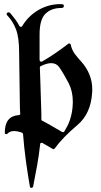

<svg xmlns="http://www.w3.org/2000/svg" viewBox="-20 -717 491 936"><path d="M73.2 -462.9Q73.2 -534.2 58.1 -573.7Q42.5 -614.7 15.6 -641.6Q12.2 -645 12.2 -648.4Q12.2 -651.9 15.1 -654.5Q18.1 -657.2 21 -657.2Q25.9 -657.2 30.8 -652.3Q42 -638.7 54 -623Q65.9 -607.4 74.2 -590.8Q76.7 -585.9 81.3 -585.9Q85.9 -585.9 88.4 -589.8Q116.7 -638.2 167 -668Q217.3 -696.8 272 -696.8H275.9H276.4H277.3H277.8H278.3H278.8H279.3Q290.5 -695.8 291 -691.9V-686.5Q291 -678.2 279.3 -678.2Q231 -678.2 202.1 -650.4Q172.9 -622.6 172.9 -548.8V-427.7L173.3 -423.3Q173.8 -418.5 176.5 -417.5Q179.2 -416.5 181.2 -416.5Q183.6 -416.5 185.1 -417Q247.6 -453.1 312.5 -503.4Q314.5 -505.4 317.4 -505.4Q318.8 -505.4 321.5 -503.9Q324.2 -502.4 325.2 -498.5Q327.6 -485.4 332.8 -474.4Q337.9 -463.4 345 -453.6Q352.1 -443.8 360.1 -434.8Q368.2 -425.8 376 -417Q429.7 -356 429.7 -282.2Q429.7 -278.3 429.7 -273.9Q429.7 -269.5 429.2 -265.1Q422.9 -162.6 357.4 -107.4Q285.2 -46.4 247.1 6.3Q244.1 10.3 240.7 10.3Q237.8 10.3 235.8 8.3Q223.6 1 211.4 -5.9Q199.2 -12.7 187 -20Q184.1 -21 183.1 -21Q181.2 -21 178.5 -19.8Q175.8 -18.6 175.8 -13.7Q169.9 39.6 160.9 89.8Q151.9 140.1 141.6 191.9Q139.2 198.7 133.8 198.7Q133.3 198.7 130.1 198.5Q127 198.2 125.5 191.9Q120.6 162.6 115.5 130.6Q110.4 98.6 106 65.7Q101.6 32.7 98.1 0Q94.7 -32.7 92.3 -63.5Q91.3 -68.8 86.9 -70.3Q65.4 -78.1 48.8 -78.1Q27.8 -78.1 17.1 -65.9Q14.2 -63 10.7 -63Q9.3 -63 6.3 -64Q3.4 -64.9 3.4 -71.8Q3.9 -151.4 71.3 -155.8Q78.6 -155.8 78.6 -163.6L77.1 -188.5ZM181.6 -135.7Q181.6 -129.9 186 -128.4Q210.9 -115.7 234.4 -101.6Q257.8 -87.4 282.7 -73.7Q285.6 -72.8 287.6 -72.8Q291.5 -72.8 293.9 -76.7Q301.3 -88.4 308.3 -102.3Q315.4 -116.2 321.3 -133.5Q327.1 -150.9 330.8 -171.6Q334.5 -192.4 335 -217.3V-220.2V-220.7V-221.2V-221.7Q335 -272 314.5 -312Q303.7 -332.5 292.5 -351.8Q281.2 -371.1 268.6 -389.6Q254.9 -409.2 229.5 -409.2Q209 -409.2 179.2 -395Q174.3 -393.1 174.3 -387.7Q174.8 -384.8 176.3 -332.3Q177.7 -279.8 181.2 -176.8Q181.6 -169.9 181.6 -159.7Q181.6 -149.4 181.6 -135.7Z"/></svg>

Font: UnifrakturMaguntia sl
Style: Regular
Weight: 400
Designer: j. 'mach' wust, based on a font by Peter Wiegel, original typeface by Carl Albert Fahrenwaldt 1901
Version: Version 2010-11-24